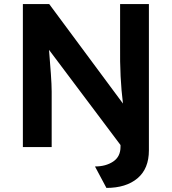

<svg xmlns="http://www.w3.org/2000/svg" viewBox="-20 -720 841 940"><path d="M501 200 445 95Q498 95 534 71Q570 47 570 -1V-10L220 -476Q225 -416 229 -359.5Q233 -303 233 -272V0H92V-700H221L582 -213Q574 -277 570.5 -345.5Q567 -414 568 -503V-700H709V16Q709 106 653 153Q597 200 501 200Z"/></svg>

Font: Lexend SemiBold
Style: Regular
Weight: 600
Designer: Bonnie Shaver-Troup, Thomas Jockin
Foundry: Lexend
Version: Version 1.005; ttfautohint (v1.8.3)